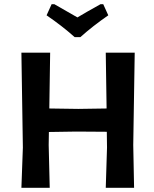

<svg xmlns="http://www.w3.org/2000/svg" viewBox="-20 -895 736 915"><path d="M472 -875 496 -822Q422 -771 363 -718H336Q274 -773 202 -822L226 -875H239Q328 -824 349 -812Q387 -835 459 -875ZM219 -644 215 -378 353 -376 488 -378 484 -644H622L615 -204L619 0H484L490 -192L489 -267L344 -268L213 -266L212 -204L217 0H82L89 -192L82 -644Z"/></svg>

Font: Alegreya Sans
Style: Bold
Weight: 700
Designer: Juan Pablo del Peral
Foundry: Huerta Tipografica
Version: Version 2.007